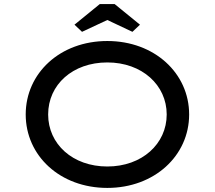

<svg xmlns="http://www.w3.org/2000/svg" viewBox="-20 -911 1052 941"><path d="M506 -813 629 -755 666 -790 542 -891H469L345 -790L382 -755ZM506 10C737 10 907 -148 907 -350C907 -552 737 -710 506 -710C274 -710 106 -552 106 -350C106 -148 274 10 506 10ZM506 -95C336 -95 216 -205 216 -350C216 -496 336 -605 506 -605C676 -605 797 -494 797 -350C797 -206 676 -95 506 -95Z"/></svg>

Font: Lexend Peta
Style: Regular
Weight: 400
Designer: Bonnie Shaver-Troup, Thomas Jockin
Foundry: Lexend
Version: Version 1.007